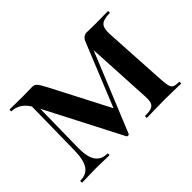

<svg xmlns="http://www.w3.org/2000/svg" viewBox="-93 -670 872 872"><g transform="rotate(-45 342.5 -234.0)"><path d="M104 -446 124 -443 119 -127Q118 -68 136.5 -40Q155 -12 194 -12Q197 -12 197 -6Q197 0 194 0Q170 0 157 -1L109 -2L60 -1Q47 0 21 0Q19 0 19 -6Q19 -12 21 -12Q61 -12 79.5 -40Q98 -68 99 -127ZM655 0Q628 0 612 -1L552 -2L484 -1Q467 0 437 0Q435 0 435 -6Q435 -12 437 -12Q465 -12 478.5 -17.5Q492 -23 496.5 -37Q501 -51 499 -81L481 -414L510 -456L326 -7Q324 -3 319 -3Q313 -3 311 -7L116 -385Q94 -426 71 -441Q48 -456 23 -456Q21 -456 21 -462Q21 -468 23 -468L106 -467L168 -468Q181 -468 190 -458.5Q199 -449 216 -416L364 -130L318 -35L484 -443Q488 -454 497 -461Q506 -468 515 -468L577 -467L653 -468Q655 -468 655 -462Q655 -456 653 -456Q615 -456 599.5 -442.5Q584 -429 586 -389L604 -81Q606 -50 609.5 -36Q613 -22 623 -17Q633 -12 655 -12Q657 -12 657 -6Q657 0 655 0Z"/></g></svg>

Font: Cormorant Unicase
Style: Bold
Weight: 700
Designer: Christian Thalmann (Catharsis Fonts)
Foundry: Catharsis Fonts
Version: Version 4.000